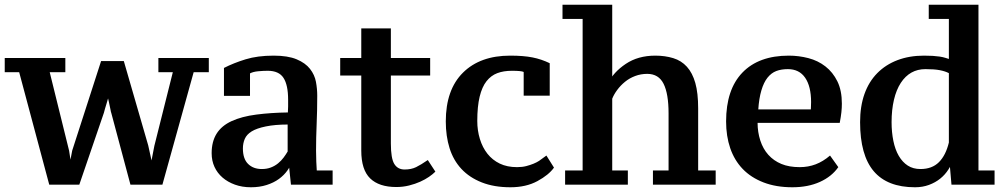

<svg xmlns="http://www.w3.org/2000/svg" viewBox="-41 -775 4243 811"><path d="M167 5 40 -470H-21V-530H235V-470H169L251 -138L262 -66H250L264 -139L386 -517H482L585 -161L606 -66H593L611 -159L689 -470H628V-530H841V-470H777L645 5H510L429 -298Q428 -299 425.5 -313Q423 -327 419 -344Q415 -363 410 -382H422Q416 -362 411 -344Q406 -327 402 -314Q398 -301 398 -299L294 5Z M1294 -139Q1294 -116 1295 -92.5Q1296 -69 1297 -55H1364V5H1188L1178 -90H1191Q1187 -75 1173 -55Q1159 -35 1137 -19Q1115 -3 1085 6.5Q1055 16 1019 16Q982 16 951.5 5Q921 -6 899 -25Q877 -44 865 -70Q853 -96 853 -128Q853 -177 874 -210.5Q895 -244 937.5 -263.5Q980 -283 1041.5 -291Q1103 -299 1175 -300Q1176 -311 1176 -325.5Q1176 -340 1176 -354Q1176 -416 1156.5 -446Q1137 -476 1090 -476Q1071 -476 1049.5 -474Q1028 -472 1015 -465V-370H905V-488Q946 -509 996.5 -524.5Q1047 -540 1115 -540Q1175 -540 1212 -524.5Q1249 -509 1268.5 -484Q1288 -459 1293.5 -429.5Q1299 -400 1299 -371Q1299 -308 1296.5 -250.5Q1294 -193 1294 -139ZM1065 -61Q1086 -61 1103 -67.5Q1120 -74 1133.5 -85Q1147 -96 1157 -109.5Q1167 -123 1174 -135V-249Q1121 -249 1082 -241Q1043 -233 1022 -220Q1001 -207 993 -188.5Q985 -170 985 -148Q985 -104 1007 -82.5Q1029 -61 1065 -61Z M1396 -530H1485V-655H1610V-530H1776V-456H1610V-169Q1610 -106 1624.5 -82.5Q1639 -59 1668 -59Q1696 -59 1716.5 -69Q1737 -79 1766 -99L1798 -50Q1787 -39 1771 -28Q1755 -17 1734 -7.5Q1713 2 1687 8.5Q1661 15 1633 15Q1560 15 1522.5 -21.5Q1485 -58 1485 -139V-456H1396Z M2299 -67Q2277 -36 2229 -10Q2181 16 2115 16Q2046 16 1994 -4.5Q1942 -25 1908 -61.5Q1874 -98 1858 -149Q1842 -200 1842 -262Q1842 -396 1914.5 -468Q1987 -540 2114 -540Q2170 -540 2208 -532.5Q2246 -525 2281 -508V-371H2171V-471Q2162 -476 2121 -476Q2086 -476 2059.5 -466Q2033 -456 2014 -432Q1995 -408 1985 -366.5Q1975 -325 1975 -264Q1975 -224 1986 -188Q1997 -152 2018 -125.5Q2039 -99 2070 -84Q2101 -69 2143 -69Q2165 -69 2182 -73.5Q2199 -78 2212.5 -83.5Q2226 -89 2236 -95.5Q2246 -102 2267 -118Z M2982 5H2717V-55H2783V-296Q2783 -379 2762 -421Q2741 -463 2693 -463Q2666 -463 2642 -454Q2618 -445 2599 -429.5Q2580 -414 2566 -395Q2552 -376 2545 -358V-55H2611V5H2346V-55H2420V-695H2335V-755H2545V-424H2528Q2550 -470 2602 -505Q2654 -540 2727 -540Q2768 -540 2802.5 -529.5Q2837 -519 2860.5 -493Q2884 -467 2896 -424.5Q2908 -382 2908 -317V-55H2982Z M3500 -69Q3472 -29 3422 -6.5Q3372 16 3306 16Q3237 16 3184 -4.5Q3131 -25 3096 -61.5Q3061 -98 3043.5 -149Q3026 -200 3026 -262Q3026 -397 3095 -468.5Q3164 -540 3291 -540Q3333 -540 3373.5 -529.5Q3414 -519 3445.5 -494.5Q3477 -470 3496 -431.5Q3515 -393 3515 -337Q3515 -320 3513 -301Q3511 -282 3506 -256H3159Q3159 -217 3170.5 -181.5Q3182 -146 3204.5 -121Q3227 -96 3259.5 -82.5Q3292 -69 3337 -69Q3373 -69 3404.5 -81Q3436 -93 3465 -118ZM3287 -483Q3259 -483 3238 -475Q3217 -467 3201 -447Q3185 -427 3175 -393Q3165 -359 3162 -313H3384Q3384 -317 3384.5 -326.5Q3385 -336 3385 -344Q3385 -410 3360 -446.5Q3335 -483 3287 -483Z M3984 -99Q3979 -81 3965 -59Q3951 -37 3930.5 -20.5Q3910 -4 3883 6Q3856 16 3824 16Q3707 16 3649.5 -52Q3592 -120 3592 -259Q3592 -326 3610.5 -378Q3629 -430 3664.5 -466Q3700 -502 3750 -521Q3800 -540 3862 -540Q3883 -540 3899 -539Q3915 -538 3928.5 -536Q3942 -534 3954.5 -530Q3967 -526 3967 -526V-695H3882V-755H4092V-55H4160V5H3978L3969 -99ZM3847 -61Q3896 -61 3925 -90Q3954 -119 3967 -173V-466Q3952 -474 3929 -478.5Q3906 -483 3868 -483Q3835 -483 3809 -468.5Q3783 -454 3764 -425Q3745 -396 3735 -353.5Q3725 -311 3725 -259Q3725 -217 3732.5 -180Q3740 -143 3755.5 -116.5Q3771 -90 3793.5 -75.5Q3816 -61 3847 -61Z"/></svg>

Font: PT Serif Caption
Style: Semibold
Weight: 600
Designer: A.Korolkova, O.Umpeleva, V.Yefimov
Foundry: ParaType Ltd
Version: Version 1.00;May 2, 2020;FontCreator 12.0.0.2544 64-bit